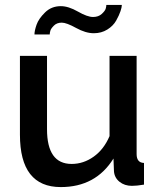

<svg xmlns="http://www.w3.org/2000/svg" viewBox="-20 -750 649 780"><path d="M231 -658Q211 -658 199 -646Q187 -634 184.5 -625Q182 -616 182 -610H120Q120 -625 128.5 -649.5Q137 -674 163 -699.5Q189 -725 227 -725Q258 -725 296.5 -703Q335 -681 358 -681Q380 -681 393.5 -693.5Q407 -706 409.5 -715Q412 -724 412 -730H475Q475 -721 469.5 -704.5Q464 -688 452 -666.5Q440 -645 416 -630Q392 -615 361 -615Q328 -615 289 -636.5Q250 -658 231 -658ZM61 -203V-523H171V-225Q171 -84 271 -84Q319 -84 360.5 -113.5Q402 -143 425 -197V-523H535V-124Q535 -89 565 -88V0Q536 5 516 5Q486 5 465.5 -11.5Q445 -28 443 -54L441 -106Q369 10 227 10Q61 10 61 -203Z"/></svg>

Font: Raleway-v4020 SemiBold
Style: Regular
Weight: 600
Designer: Matt McInerney, Pablo Impallari, Rodrigo Fuenzalida
Foundry: Matt McInerney, Pablo Impallari, Rodrigo Fuenzalida
Version: Version 4.020;PS 004.020;hotconv 1.0.88;makeotf.lib2.5.64775